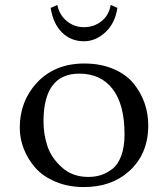

<svg xmlns="http://www.w3.org/2000/svg" viewBox="-20 -747 680 777"><path d="M212 -727Q220 -687 250 -662Q280 -637 320 -637Q360 -637 390.5 -661Q421 -685 428 -727L455 -715Q446 -653 406.5 -616.5Q367 -580 320 -580Q267 -580 231 -615.5Q195 -651 185 -715ZM60 -230Q60 -337 129 -412Q202 -490 321 -490Q388 -490 440 -467.5Q492 -445 521.5 -408Q551 -371 565.5 -328.5Q580 -286 580 -240Q580 -122 500 -52Q430 10 319 10Q256 10 205 -11.5Q154 -33 123.5 -67.5Q93 -102 76.5 -144Q60 -186 60 -230ZM301 -449Q156 -449 156 -255Q156 -205 171.5 -157Q187 -109 230 -70Q273 -31 337 -31Q364 -31 387 -38Q410 -45 433.5 -62.5Q457 -80 470.5 -116Q484 -152 484 -203Q484 -324 436 -386.5Q388 -449 301 -449Z"/></svg>

Font: Linux Libertine Mono O
Style: Mono
Weight: 400
Designer: Philipp H. Poll
Foundry: Philipp H. Poll
Version: Version 5.1.7